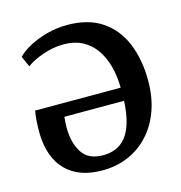

<svg xmlns="http://www.w3.org/2000/svg" viewBox="-91 -650 701 744"><g transform="rotate(-15 260.0 -278.0)"><path d="M230.5 12.5Q137 12.5 85.8 -39Q34.5 -90.5 31.5 -186.5Q31.5 -217 33 -239.2Q34.5 -261.5 38 -279H381Q380.5 -327 369.2 -367.2Q358 -407.5 336.8 -437Q315.5 -466.5 284 -482.5Q252.5 -498.5 211 -498.5Q169.5 -498.5 126.8 -483.8Q84 -469 60.5 -450.5L41.5 -493.5Q59 -512.5 91 -529.5Q123 -546.5 162.2 -557Q201.5 -567.5 242.5 -567.5Q326.5 -567.5 381.5 -530.8Q436.5 -494 463.8 -428.5Q491 -363 491 -278Q491 -212 471.8 -158.5Q452.5 -105 417.5 -66.8Q382.5 -28.5 335 -8Q287.5 12.5 230.5 12.5ZM249 -43.5Q275.5 -43.5 298.5 -52.8Q321.5 -62 339 -83Q356.5 -104 367.2 -139.2Q378 -174.5 380.5 -226.5H141Q140 -216 139.2 -202.5Q138.5 -189 138.5 -183Q139 -122 164.2 -82.8Q189.5 -43.5 249 -43.5Z"/></g></svg>

Font: Merriweather 20pt
Style: Regular
Weight: 400
Version: Version 2.100